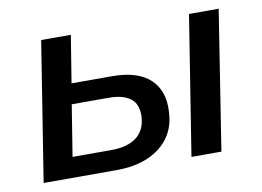

<svg xmlns="http://www.w3.org/2000/svg" viewBox="-60 -580 914 669"><g transform="rotate(-10 397.0 -246.0)"><path d="M44 0 122 -492H227L200 -325H343Q434 -325 478 -283.5Q522 -242 517 -169Q515 -115 487.5 -77.5Q460 -40 413 -20Q366 0 302 0ZM159 -72H296Q353 -72 385 -96Q417 -120 420 -168Q422 -213 395.5 -233Q369 -253 319 -253H188ZM567 0 645 -492H750L673 0Z"/></g></svg>

Font: Nunito Sans 10pt SemiBold
Style: Italic
Weight: 600
Italic angle: -9°
Designer: Vernon Adams
Foundry: Vernon Adams
Version: Version 3.101;gftools[0.9.27]